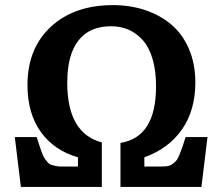

<svg xmlns="http://www.w3.org/2000/svg" viewBox="-20 -734 870 754"><path d="M62 0 38.1 -195.8H124Q131.8 -171.4 135.3 -160.9Q138.7 -150.4 144.5 -134.5Q150.4 -118.7 154.8 -112.5Q159.2 -106.4 165.8 -98.1Q172.4 -89.8 179.9 -87.2Q187.5 -84.5 197.3 -82.3Q207 -80.1 220.2 -80.1H286.1V-116.2Q192.4 -143.1 140.1 -216.1Q87.9 -289.1 87.9 -399.9Q87.9 -543.9 179.7 -628.9Q271.5 -713.9 423.8 -713.9Q490.7 -713.9 548.6 -694.8Q606.4 -675.8 651.1 -638.9Q695.8 -602.1 721.4 -543.2Q747.1 -484.4 747.1 -410.2Q747.1 -300.8 694.6 -225.6Q642.1 -150.4 546.9 -116.2V-80.1H613.8Q628.4 -80.1 638.7 -81.8Q648.9 -83.5 658 -90.3Q667 -97.2 672.4 -103.3Q677.7 -109.4 684.6 -126Q691.4 -142.6 695.8 -155.3Q700.2 -168 709 -195.8H794.9L771 0H453.1V-172.9Q592.8 -194.8 592.8 -395Q592.8 -456.5 578.9 -503.2Q564.9 -549.8 540 -577.1Q515.1 -604.5 484.1 -617.7Q453.1 -630.9 416 -630.9Q331.5 -630.9 287.8 -574.7Q244.1 -518.6 244.1 -409.2Q244.1 -210.4 379.9 -174.8V0Z"/></svg>

Font: Literata Book
Style: Bold
Weight: 700
Designer: Latin by Veronika Burian and Jose Scaglione. Greek by Irene Vlachou. Cyrillic by Vera Evstafieva
Foundry: TypeTogether
Version: Version 2.003;PS 002.003;hotconv 1.0.88;makeotf.lib2.5.64775